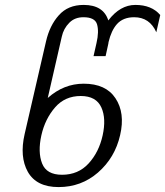

<svg xmlns="http://www.w3.org/2000/svg" viewBox="-20 -760 671 780"><path d="M397 -210Q412 -278 392 -323Q371 -370 308 -370Q244 -370 204 -324Q163 -277 148 -210Q133 -142 151 -96Q169 -50 232 -50Q298 -50 340 -96Q382 -142 397 -210ZM615 -629Q588 -690 525 -690Q480 -690 455 -662Q432 -636 421 -589Q420 -586 420 -582L409 -532H360L372 -585Q383 -632 374 -662Q365 -690 319 -690Q284 -690 262 -668Q238 -644 231 -611L174 -362Q239 -420 320 -420Q410 -420 449 -361Q489 -301 468 -211Q447 -119 378 -59Q310 0 218 0Q128 0 93 -62Q59 -123 80 -215L167 -592Q182 -657 219 -698Q256 -740 320 -740Q400 -740 420 -677Q468 -740 530 -740Q596 -740 631 -699Z"/></svg>

Font: Miedinger
Style: Italic
Weight: 400
Italic angle: -13°
Version: Version 001.000